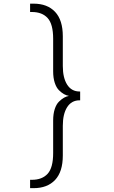

<svg xmlns="http://www.w3.org/2000/svg" viewBox="-20 -828 610 1024"><path d="M404.5 -340H407.5V-293H404.5Q361.5 -293 338.2 -256.5Q315 -220 315 -157V1.5Q315 88 273.8 131.8Q232.5 175.5 159 175.5H140.5V131H150Q204.5 131 234 98.8Q263.5 66.5 263.5 -12V-185.5Q263.5 -220.5 272 -246.5Q280.5 -272.5 294.8 -286.2Q309 -300 321.5 -307Q334 -314 347.5 -316.5Q334 -319 321.2 -326Q308.5 -333 294.5 -346.8Q280.5 -360.5 272 -386.5Q263.5 -412.5 263.5 -447.5V-621Q263.5 -699.5 234 -731.8Q204.5 -764 150 -764H140.5V-808.5H159Q232.5 -808.5 273.8 -764.8Q315 -721 315 -634.5V-476Q315 -413 338.2 -376.5Q361.5 -340 404.5 -340Z"/></svg>

Font: League Mono Narrow UltraLight
Style: Regular
Weight: 200
Width: 3
Designer: Tyler Finck
Foundry: The League of Moveable Type / Tyler Finck
Version: Version 2.210